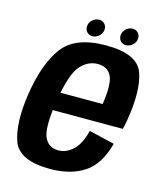

<svg xmlns="http://www.w3.org/2000/svg" viewBox="-108 -785 734 869"><g transform="rotate(15 259.5 -350.0)"><path d="M207.5 5Q61.5 5 33.2 -77Q5 -159 26 -296.5Q48.5 -443.5 107 -522.2Q165.5 -601 310 -601Q456.5 -601 484.8 -522Q513 -443 489 -299.5Q485 -274.5 479.5 -255.5H151.5Q141.5 -166.5 156 -130.5Q174 -86 222.5 -86Q259.5 -86 291 -115.2Q322.5 -144.5 338 -208L457.5 -179.5Q431 -78 367.2 -36.5Q303.5 5 207.5 5ZM165 -340.5H362.5Q377 -434 360.5 -471Q342.5 -510 295.5 -510Q248 -510 213 -469Q184.5 -435.5 165 -340.5ZM395 -625Q379.5 -625 370 -635Q360.5 -645 360.5 -660Q360.5 -678.5 374.5 -691.8Q388.5 -705 406.5 -705Q421.5 -705 431.2 -695Q441 -685 441 -670.5Q441 -652 426.8 -638.5Q412.5 -625 395 -625ZM238 -625Q222.5 -625 212.8 -635Q203 -645 203 -660Q203 -678.5 217.2 -691.8Q231.5 -705 249.5 -705Q264.5 -705 274.2 -695Q284 -685 284 -670.5Q284 -652 269.8 -638.5Q255.5 -625 238 -625Z"/></g></svg>

Font: Anybody SemiBold
Style: Italic
Weight: 600
Italic angle: -10°
Designer: Tyler Finck
Foundry: Etcetera Type Company
Version: Version 1.010; ttfautohint (v1.8.3) -l 8 -r 50 -G 200 -x 14 